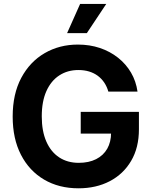

<svg xmlns="http://www.w3.org/2000/svg" viewBox="-20 -969 791 998"><path d="M388.2 9.8Q286.2 9.8 209.2 -35.5Q132.1 -80.8 89 -164.4Q45.9 -248 45.9 -362.8Q45.9 -480.8 90.7 -564.6Q135.5 -648.3 212.3 -692.8Q289 -737.3 384.9 -737.3Q446.2 -737.3 499.2 -719.6Q552.1 -701.8 593.5 -669Q634.9 -636.2 661.1 -591.5Q687.2 -546.7 694.8 -492.9H543.2Q535.7 -519.1 521.8 -539.8Q507.8 -560.5 488 -575.2Q468.1 -589.8 442.9 -597.4Q417.7 -605 387.3 -605Q331.2 -605 288.2 -577Q245.2 -549.1 221.1 -495.3Q197.1 -441.5 197.1 -364.3Q197.1 -287.1 220.9 -233.2Q244.6 -179.2 287.7 -150.9Q330.8 -122.6 389.2 -122.6Q441.8 -122.6 479.5 -141.7Q517.3 -160.8 537.4 -196Q557.4 -231.2 557.4 -279L588.7 -274.4H399.6V-387.6H702.1V-296.7Q702.1 -201.3 661.6 -132.7Q621.2 -64 550.4 -27.1Q479.6 9.8 388.2 9.8ZM328.7 -796.7 396.5 -948.7H532.4L431.3 -796.7Z"/></svg>

Font: Adwaita Sans
Style: Regular
Weight: 400
Designer: Rasmus Andersson
Foundry: rsms
Version: Version 4.001;git-9221beed3